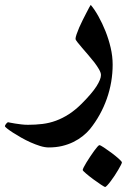

<svg xmlns="http://www.w3.org/2000/svg" viewBox="-90 -293 521 770"><path d="M361.8 -33.7Q361.8 0.5 356 35.2Q350.1 69.8 338.4 103Q326.7 136.2 309.6 167Q292.5 197.8 270.5 225.1Q258.3 239.7 241.7 252.9Q225.1 266.1 204.3 276.4Q183.6 286.6 158.9 292.5Q134.3 298.3 105.5 298.3Q89.8 298.3 71 292.5Q52.2 286.6 33 278.1Q13.7 269.5 -5.1 258.8Q-23.9 248 -38.3 238.8Q-52.7 229.5 -61.5 222.4Q-70.3 215.3 -70.3 213.4Q-70.3 209.5 -65.4 203.4Q-60.5 197.3 -57.1 197.3Q-56.6 197.3 -48.8 199Q-41 200.7 -29.8 202.4Q-18.6 204.1 -5.1 205.8Q8.3 207.5 22 207.5Q52.2 207.5 80.3 204.1Q108.4 200.7 134.8 190.9Q161.1 181.2 186.5 164.8Q211.9 148.4 237.8 122.6Q278.8 81.5 296.9 53.2Q314.9 24.9 314.9 7.8Q314.9 -1 307.4 -14.4Q299.8 -27.8 288.6 -42.5Q277.3 -57.1 263.9 -72.5Q250.5 -87.9 239.3 -101.1Q228 -114.3 220.5 -123.8Q212.9 -133.3 212.9 -137.2Q212.9 -143.1 217 -155.3Q221.2 -167.5 227.5 -182.4Q233.9 -197.3 241.7 -212.6Q249.5 -228 256.3 -241.2Q263.2 -254.4 267.8 -263.2Q272.5 -272 273.9 -273.4Q289.6 -254.9 304.9 -227.3Q320.3 -199.7 333 -168Q345.7 -136.2 353.8 -101.8Q361.8 -67.4 361.8 -33.7ZM398.9 358.4Q398.9 360.8 394.8 368.9Q390.6 377 384.3 387.9Q377.9 398.9 369.9 411.1Q361.8 423.3 354.2 433.3Q346.7 443.4 340.3 450.2Q334 457 331.5 457Q329.6 457 314.9 447.5Q300.3 438 284.2 426Q268.1 414.1 254.9 402.8Q241.7 391.6 241.7 388.7Q241.7 386.2 245.8 377.7Q250 369.1 256.8 358.2Q263.7 347.2 271.7 335Q279.8 322.8 287.1 312.7Q294.4 302.7 300.3 295.9Q306.2 289.1 308.6 289.1Q312.5 289.1 327.1 298.8Q341.8 308.6 357.9 320.6Q374 332.5 386.5 343.8Q398.9 355 398.9 358.4Z"/></svg>

Font: Accordance
Style: Bold-Italic
Weight: 700
Italic angle: -11°
Version: Version 1.2 (build January 31, 2020) Miklal Software Solutio